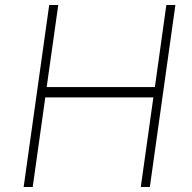

<svg xmlns="http://www.w3.org/2000/svg" viewBox="-20 -743 762 763"><path d="M74 0 175.5 -723H211.5L165.5 -397H595.5L641 -723H677L575.5 0H539.5L589.5 -356H160L110 0Z"/></svg>

Font: Public Sans Thin Thin
Style: Italic
Weight: 250
Italic angle: -8°
Version: Version 2.001